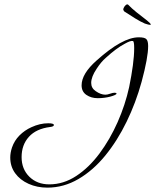

<svg xmlns="http://www.w3.org/2000/svg" viewBox="-20 -813 711 880"><path d="M197 47Q150 47 111 29.5Q72 12 49.5 -19Q27 -50 27 -91Q27 -113 35 -137Q46 -169 69.5 -192.5Q93 -216 124 -230Q163 -248 201 -248Q227 -248 227 -240Q227 -233 210 -231Q146 -223 112.5 -186Q79 -149 79 -93Q79 -38 114.5 -3Q150 32 206 32Q271 32 329.5 -6.5Q388 -45 436 -109.5Q484 -174 519 -253Q554 -332 572 -414Q583 -468 589 -513Q595 -558 595 -593Q595 -624 589 -625Q579 -628 551 -612Q532 -602 510.5 -586Q489 -570 465 -548Q443 -529 423 -498Q398 -461 398 -433Q398 -409 419 -395Q442 -379 463 -379Q472 -379 484.5 -383.5Q497 -388 505 -388Q514 -388 514 -384Q514 -378 485 -370Q458 -363 428 -363Q398 -363 376 -378Q354 -393 354 -422Q354 -475 423 -536Q541 -642 616 -642Q643 -642 651 -633.5Q659 -625 659 -602Q659 -549 629 -438Q603 -343 560.5 -255.5Q518 -168 462.5 -100Q407 -32 339.5 7.5Q272 47 197 47ZM668 -699Q662 -699 644 -705Q625 -713 599 -729Q573 -745 549 -761Q547 -764 545 -768Q545 -776 551 -784Q557 -792 563 -793Q567 -793 570 -789Q582 -776 606 -756.5Q630 -737 654 -719Q671 -705 671 -701Q671 -699 668 -699Z"/></svg>

Font: Ephesis
Style: Regular
Weight: 400
Designer: Robert E. Leuschke
Foundry: Robert E. Leuschke
Version: Version 1.010; ttfautohint (v1.8.3)